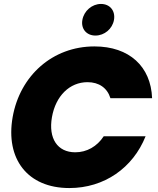

<svg xmlns="http://www.w3.org/2000/svg" viewBox="-20 -947 798 972"><path d="M44 -354C7 -143 119 5 331 5C508 5 653 -97 717 -257H505C471 -205 419 -176 361 -176C271 -176 224 -246 243 -354C262 -462 333 -531 423 -531C481 -531 523 -502 539 -450H750C744 -610 635 -712 458 -712C246 -712 81 -564 44 -354ZM463 -767C509 -767 549 -801 557 -846C565 -892 537 -927 491 -927C446 -927 405 -892 397 -846C389 -801 418 -767 463 -767Z"/></svg>

Font: SVN-Poppins ExtraBold
Style: Italic
Weight: 800
Italic angle: -10°
Designer: Ninad Kale (Devanagari), Jonny Pinhorn (Latin)
Foundry: Indian Type Foundry
Version: Version 3.002 2017